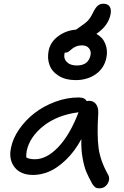

<svg xmlns="http://www.w3.org/2000/svg" viewBox="-20 -981 670 1038"><path d="M389.2 -547.9Q335 -547.9 298.1 -570.6Q261.2 -593.3 247.8 -629.4Q234.4 -665.5 243.2 -708Q252.9 -754.9 295.4 -785.9Q337.9 -816.9 391.1 -820.8Q393.1 -822.3 399.9 -827.1Q406.7 -832 411.1 -835Q440.9 -854.5 455.6 -870.1Q470.2 -885.7 482.9 -913.1Q496.6 -940.4 509 -950.7Q521.5 -960.9 538.1 -960.9Q562.5 -960.9 572.5 -946Q582.5 -931.2 578.1 -905.8Q566.9 -842.8 501 -797.9Q535.2 -779.3 549.3 -744.4Q563.5 -709.5 555.2 -668.9Q543.5 -611.8 497.6 -579.8Q451.7 -547.9 389.2 -547.9ZM328.1 -688Q323.7 -662.6 342.3 -644.8Q360.8 -627 395 -627Q458 -627 469.2 -682.1Q474.1 -703.6 461.4 -719.7Q448.7 -735.8 422.9 -735.8Q405.8 -735.8 391.1 -729.7Q376.5 -723.6 368.7 -716.3Q360.8 -709 352.5 -702.9Q344.2 -696.8 337.9 -696.8H330.1Q329.6 -695.3 329.1 -692.4Q328.6 -689.5 328.1 -688ZM159.2 -35.2Q91.3 -35.2 58.8 -76.9Q26.4 -118.7 39.1 -180.2Q48.8 -231.9 83.3 -281.7Q117.7 -331.5 166.5 -369.4Q215.3 -407.2 278.3 -430.7Q341.3 -454.1 404.8 -454.1Q439.9 -454.1 448.2 -434.1Q453.1 -436 461.9 -436Q485.8 -436 499.3 -417.7Q512.7 -399.4 511.2 -369.1Q503.9 -252.4 512.7 -183.1Q521.5 -113.8 562 -41Q577.6 -16.6 562.7 10.3Q547.9 37.1 516.1 37.1Q502.4 37.1 494.6 31.2Q486.8 25.4 479 13.2Q458 -24.9 446.8 -51.5Q435.5 -78.1 426.8 -125Q418 -171.9 419.9 -229Q383.3 -161.6 336.2 -116.7Q289.1 -71.8 245.6 -53.5Q202.1 -35.2 159.2 -35.2ZM124 -163.1Q121.1 -141.6 122.1 -129.9Q138.7 -120.1 168.9 -120.1Q232.4 -120.1 295.2 -186Q357.9 -252 404.8 -374Q289.6 -359.4 214.6 -299.8Q139.6 -240.2 124 -163.1Z"/></svg>

Font: Shantell Sans Irregular
Style: Italic
Weight: 400
Italic angle: -11.31°
Designer: Stephen Nixon, Anya Danilova, Shantell Martin
Foundry: Arrow Type
Version: Version 1.006;[9816181b4]